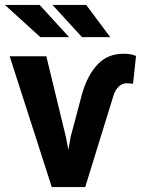

<svg xmlns="http://www.w3.org/2000/svg" viewBox="-31 -755 569 775"><path d="M506 -417 518 -529C503 -536 488 -538 467 -538C425 -538 391 -524 364 -496C337 -468 315 -428 300 -375L254 -202L245 -150L235 -202L156 -528H8L178 0H313L427 -369C434 -392 451 -419 481 -419C487 -419 501 -417 506 -417ZM248 -605 129 -735H-11L132 -605ZM414 -605 317 -735H181L300 -605Z"/></svg>

Font: Asimov
Style: Regular
Weight: 500
Designer: Google
Version: Version 2.000980; 2014